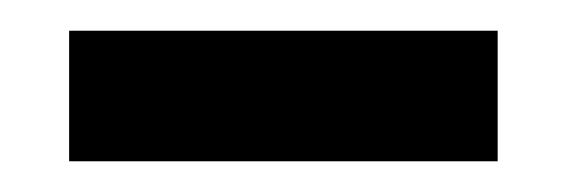

<svg xmlns="http://www.w3.org/2000/svg" viewBox="-20 -750 369 125"><path d="M25 -645V-730H304V-645Z"/></svg>

Font: Domine SemiBold
Style: Regular
Weight: 600
Designer: Pablo Impallari, Rodrigo Fuenzalida, Brenda Gallo
Foundry: Pablo Impallari, Rodrigo Fuenzalida, Brenda Gallo
Version: Version 2.000